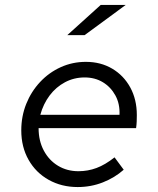

<svg xmlns="http://www.w3.org/2000/svg" viewBox="-20 -746 640 776"><path d="M294 10Q229 10 177 -19Q125 -48 95.5 -100Q66 -152 66 -219Q66 -276 86 -326Q106 -376 142 -414.5Q178 -453 225.5 -474.5Q273 -496 327 -496Q387 -496 433.5 -468.5Q480 -441 506.5 -392.5Q533 -344 533 -281Q533 -268 532.5 -255Q532 -242 530 -228H136Q136 -177 157 -137.5Q178 -98 214.5 -76Q251 -54 297 -54Q335 -54 370 -67Q405 -80 443 -110L480 -60Q444 -28 396 -9Q348 10 294 10ZM143 -282H463Q465 -326 446.5 -360Q428 -394 396 -413.5Q364 -433 322 -433Q279 -433 242.5 -413.5Q206 -394 180.5 -360Q155 -326 143 -282ZM252 -604 387 -726H488L322 -604Z"/></svg>

Font: Red Hat Mono
Style: Italic
Weight: 300
Italic angle: -12°
Monospace: yes
Designer: Pentagram, MCKL
Foundry: Pentagram, MCKL
Version: Version 1.023